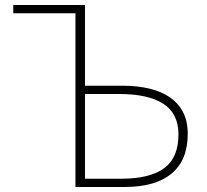

<svg xmlns="http://www.w3.org/2000/svg" viewBox="-20 -746 825 766"><path d="M319 -726V-404H469Q528 -404 576 -392.5Q624 -381 658 -357.5Q692 -334 710.5 -298Q729 -262 729 -212Q729 -107 664.5 -53.5Q600 0 477 0H281V-693H33V-726ZM319 -371V-33H464Q578 -33 635 -75Q692 -117 692 -210Q692 -293 631.5 -332Q571 -371 456 -371Z"/></svg>

Font: Kinto Sans Thin
Style: Regular
Weight: 100
Designer: Authors: Ryoko NISHIZUKA  (kana & ideographs); Paul D. Hunt (Latin, Greek & Cyrillic); Wenlong ZHANG  (bopomofo); Sandol
Foundry: Adobe Systems Incorporated, ookami Inc.
Version: Version 0.001